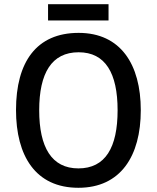

<svg xmlns="http://www.w3.org/2000/svg" viewBox="-20 -881 744 911"><path d="M495 -861H208V-784H495ZM648 -358C648 -576 552 -725 353 -725C153 -725 56 -587 56 -359C56 -142 148 10 352 10C552 10 648 -140 648 -358ZM166 -358C166 -534 225 -633 353 -633C480 -633 538 -534 538 -358C538 -181 480 -82 352 -82C225 -82 166 -182 166 -358Z"/></svg>

Font: Noto Sans Devanagari UI SemiCondensed Medium
Style: Regular
Weight: 500
Width: 4
Designer: Jelle Bosma - Monotype Design Team
Foundry: Monotype Imaging Inc.
Version: Version 2.004